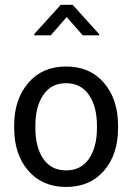

<svg xmlns="http://www.w3.org/2000/svg" viewBox="-20 -756 553 787"><path d="M125 -241.2V-231.4Q125 -152.3 157.5 -105Q189.9 -57.6 251 -57.6Q312 -57.6 344.7 -105.2Q377.4 -152.8 377.4 -231.4V-241.2Q377.4 -318.8 344.5 -366.9Q311.5 -415 250.7 -415Q189.9 -415 157.5 -366.9Q125 -318.8 125 -241.2ZM38.1 -231.4V-241.2Q38.1 -348.6 95.7 -416Q153.3 -483.4 251 -483.4Q348.6 -483.4 406.2 -416.3Q463.9 -349.1 463.9 -241.2V-231.4Q463.9 -123 406.5 -56.4Q349.1 10.3 251.2 10.3Q153.3 10.3 95.7 -56.6Q38.1 -123.5 38.1 -231.4ZM386.7 -611.3H319.3L253.4 -686L188 -611.3H120.6V-616.7L229 -736.3H277.8L386.7 -615.7Z"/></svg>

Font: Yantramanav
Style: Regular
Weight: 400
Version: Version 1.000;PS 1.0;hotconv 1.0.72;makeotf.lib2.5.5900; ttf